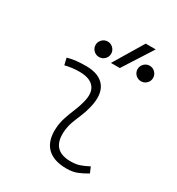

<svg xmlns="http://www.w3.org/2000/svg" viewBox="-189 -915 965 1045"><g transform="rotate(30 293.0 -392.5)"><path d="M495.1 -66.9 510.3 -31.2Q483.4 -14.2 453.9 -2.2Q424.3 9.8 385.7 9.8Q303.2 9.8 262.7 -31.7Q222.2 -73.2 227.1 -153.3Q229.5 -189.9 241.2 -224.4Q252.9 -258.8 266.6 -291.5Q280.3 -324.2 287.6 -355Q303.7 -417.5 276.6 -450Q249.5 -482.4 184.6 -482.4Q138.2 -482.4 95.2 -471.2L85 -513.7Q113.8 -522 142.6 -524.7Q171.4 -527.3 200.2 -527.3Q283.2 -527.3 318.6 -480.7Q354 -434.1 332 -345.2Q323.7 -310.5 310.8 -280.5Q297.9 -250.5 287.1 -221.2Q276.4 -191.9 273.9 -157.7Q265.6 -35.2 385.3 -35.2Q416 -35.2 439.5 -42.5Q462.9 -49.8 495.1 -66.9ZM308.6 -609.4 419.9 -794.9H482.9L364.3 -609.4ZM235.8 -604.5Q215.8 -604.5 201.4 -618.7Q187 -632.8 187 -652.8Q187 -672.9 201.4 -687.3Q215.8 -701.7 235.8 -701.7Q255.9 -701.7 270.3 -687.3Q284.7 -672.9 284.7 -652.8Q284.7 -632.8 270.3 -618.7Q255.9 -604.5 235.8 -604.5ZM499.5 -604.5Q479.5 -604.5 465.1 -618.7Q450.7 -632.8 450.7 -652.8Q450.7 -672.9 465.1 -687.3Q479.5 -701.7 499.5 -701.7Q519.5 -701.7 533.9 -687.3Q548.3 -672.9 548.3 -652.8Q548.3 -632.8 533.9 -618.7Q519.5 -604.5 499.5 -604.5Z"/></g></svg>

Font: Cascadia Mono PL ExtraLight
Style: Italic
Weight: 200
Italic angle: -10°
Monospace: yes
Designer: Aaron Bell
Foundry: Saja Typeworks
Version: Version 2404.023; ttfautohint (v1.8.4)